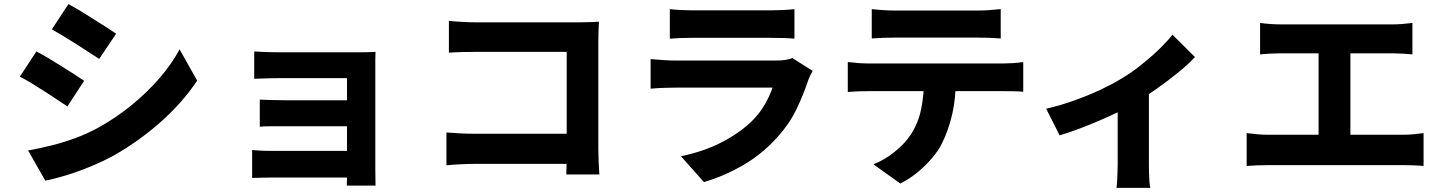

<svg xmlns="http://www.w3.org/2000/svg" viewBox="-20 -818 6980 929"><path d="M311 -798Q336 -785 367.5 -766Q399 -747 431 -726.5Q463 -706 492.5 -687.5Q522 -669 542 -655L460 -533Q438 -547 409 -566Q380 -585 348.5 -605Q317 -625 286.5 -643.5Q256 -662 231 -676ZM116 -90Q172 -100 230 -114.5Q288 -129 345 -150Q402 -171 457 -201Q543 -249 617 -309.5Q691 -370 750.5 -438.5Q810 -507 849 -579L934 -428Q864 -323 760.5 -230.5Q657 -138 533 -67Q482 -39 421 -13.5Q360 12 301 30Q242 48 199 56ZM156 -569Q182 -556 213.5 -537Q245 -518 277 -498Q309 -478 338 -459.5Q367 -441 387 -427L306 -303Q284 -318 255 -337Q226 -356 194.5 -376.5Q163 -397 132.5 -415.5Q102 -434 76 -447Z M1210 -569Q1224 -568 1247 -567Q1270 -566 1295 -565.5Q1320 -565 1340 -565Q1367 -565 1405 -565Q1443 -565 1486.5 -565Q1530 -565 1573 -565Q1616 -565 1653.5 -565Q1691 -565 1716 -565Q1734 -565 1759 -565.5Q1784 -566 1797 -567Q1796 -556 1796 -533.5Q1796 -511 1796 -494Q1796 -484 1796 -448.5Q1796 -413 1796 -363Q1796 -313 1796 -257Q1796 -201 1796 -147.5Q1796 -94 1796 -53Q1796 -12 1796 8Q1796 20 1796.5 43Q1797 66 1797 80H1658Q1659 67 1659 41.5Q1659 16 1659 1Q1659 -24 1659 -64Q1659 -104 1659 -151Q1659 -198 1659 -245Q1659 -292 1659 -333.5Q1659 -375 1659 -403.5Q1659 -432 1659 -440Q1649 -440 1627.5 -440Q1606 -440 1577.5 -440Q1549 -440 1517 -440Q1485 -440 1452.5 -440Q1420 -440 1391 -440Q1362 -440 1340 -440Q1320 -440 1294.5 -439.5Q1269 -439 1246 -438Q1223 -437 1210 -437ZM1237 -336Q1258 -335 1290.5 -334Q1323 -333 1352 -333Q1364 -333 1394 -333Q1424 -333 1464 -333Q1504 -333 1546 -333Q1588 -333 1626 -333Q1664 -333 1690 -333Q1716 -333 1723 -333V-207Q1716 -207 1690 -207Q1664 -207 1626 -207Q1588 -207 1546 -207Q1504 -207 1464 -207Q1424 -207 1394 -207Q1364 -207 1352 -207Q1323 -207 1289.5 -207Q1256 -207 1237 -205ZM1200 -92Q1212 -91 1236 -89.5Q1260 -88 1287 -88Q1303 -88 1338 -88Q1373 -88 1418.5 -88Q1464 -88 1513 -88Q1562 -88 1606 -88Q1650 -88 1681.5 -88Q1713 -88 1724 -88V41Q1710 41 1677 41Q1644 41 1599.5 41Q1555 41 1507.5 41Q1460 41 1415 41Q1370 41 1336 41Q1302 41 1287 41Q1266 41 1239 42Q1212 43 1200 43Z M2152 -717Q2181 -714 2217.5 -712Q2254 -710 2280 -710H2787Q2810 -710 2838.5 -711Q2867 -712 2878 -713Q2877 -695 2876 -667.5Q2875 -640 2875 -616V-98Q2875 -72 2876.5 -36Q2878 0 2880 26H2720Q2721 0 2721.5 -26.5Q2722 -53 2722 -81V-567H2280Q2247 -567 2210.5 -566Q2174 -565 2152 -563ZM2140 -177Q2167 -175 2200.5 -173Q2234 -171 2268 -171H2810V-25H2273Q2244 -25 2205 -23Q2166 -21 2140 -18Z M3221 -774Q3242 -771 3273 -769.5Q3304 -768 3329 -768Q3348 -768 3387.5 -768Q3427 -768 3475 -768Q3523 -768 3571 -768Q3619 -768 3656.5 -768Q3694 -768 3711 -768Q3735 -768 3768.5 -769.5Q3802 -771 3824 -774V-631Q3803 -633 3770 -634Q3737 -635 3709 -635Q3693 -635 3655 -635Q3617 -635 3569 -635Q3521 -635 3473 -635Q3425 -635 3386.5 -635Q3348 -635 3329 -635Q3305 -635 3274.5 -634Q3244 -633 3221 -631ZM3912 -475Q3906 -465 3900 -452Q3894 -439 3891 -431Q3867 -358 3833 -288Q3799 -218 3743 -156Q3668 -72 3575 -18.5Q3482 35 3386 63L3275 -62Q3390 -86 3477.5 -132.5Q3565 -179 3621 -235Q3659 -274 3682 -315Q3705 -356 3718 -394Q3707 -394 3681.5 -394Q3656 -394 3620.5 -394Q3585 -394 3543.5 -394Q3502 -394 3459 -394Q3416 -394 3376.5 -394Q3337 -394 3304 -394Q3271 -394 3250 -394Q3231 -394 3196 -393Q3161 -392 3128 -389V-532Q3162 -529 3194 -527Q3226 -525 3250 -525Q3266 -525 3296 -525Q3326 -525 3365 -525Q3404 -525 3448 -525Q3492 -525 3536 -525Q3580 -525 3619.5 -525Q3659 -525 3689 -525Q3719 -525 3735 -525Q3762 -525 3782 -528.5Q3802 -532 3814 -537Z M4198 -774Q4223 -771 4253.5 -769Q4284 -767 4309 -767Q4329 -767 4369.5 -767Q4410 -767 4460.5 -767Q4511 -767 4562 -767Q4613 -767 4652.5 -767Q4692 -767 4710 -767Q4737 -767 4766 -769Q4795 -771 4822 -774V-632Q4795 -634 4766.5 -635Q4738 -636 4710 -636Q4692 -636 4652.5 -636Q4613 -636 4562 -636Q4511 -636 4460.5 -636Q4410 -636 4369.5 -636Q4329 -636 4309 -636Q4284 -636 4253 -635Q4222 -634 4198 -632ZM4082 -518Q4105 -515 4131 -513Q4157 -511 4180 -511Q4194 -511 4233 -511Q4272 -511 4327 -511Q4382 -511 4445.5 -511Q4509 -511 4572 -511Q4635 -511 4690 -511Q4745 -511 4784 -511Q4823 -511 4835 -511Q4851 -511 4880.5 -512.5Q4910 -514 4931 -518V-374Q4911 -376 4884.5 -376.5Q4858 -377 4835 -377Q4823 -377 4784 -377Q4745 -377 4690 -377Q4635 -377 4572 -377Q4509 -377 4445.5 -377Q4382 -377 4327 -377Q4272 -377 4233 -377Q4194 -377 4180 -377Q4158 -377 4130.5 -376Q4103 -375 4082 -373ZM4605 -440Q4605 -341 4587 -264Q4569 -187 4538 -125Q4521 -90 4490.5 -54Q4460 -18 4421 14.5Q4382 47 4336 70L4206 -23Q4258 -43 4307 -82Q4356 -121 4385 -164Q4423 -221 4437 -290Q4451 -359 4451 -439Z M5042 -292Q5108 -307 5175.5 -331Q5243 -355 5302 -382.5Q5361 -410 5400 -434Q5450 -463 5498 -501Q5546 -539 5586.5 -578Q5627 -617 5653 -650L5762 -542Q5733 -510 5683.5 -469.5Q5634 -429 5577.5 -389Q5521 -349 5466 -316Q5432 -296 5386.5 -274Q5341 -252 5292.5 -231.5Q5244 -211 5196 -193Q5148 -175 5107 -163ZM5388 -346 5539 -373V-23Q5539 -5 5539.5 18Q5540 41 5541.5 61Q5543 81 5546 91H5382Q5384 81 5385 61Q5386 41 5387 18Q5388 -5 5388 -23Z M6077 -707Q6097 -704 6125 -702Q6153 -700 6175 -700H6718Q6741 -700 6766.5 -702Q6792 -704 6814 -707V-555Q6791 -557 6765.5 -558.5Q6740 -560 6718 -560H6175Q6153 -560 6125 -558.5Q6097 -557 6077 -555ZM6360 -83V-622H6514V-83ZM6012 -174Q6036 -171 6062.5 -168.5Q6089 -166 6113 -166H6772Q6800 -166 6824.5 -169Q6849 -172 6868 -174V-15Q6847 -17 6818.5 -18Q6790 -19 6772 -19H6113Q6090 -19 6063.5 -18Q6037 -17 6012 -15Z"/></svg>

Font: Noto Sans SC ExtraBold
Style: Regular
Weight: 800
Designer: Ryoko NISHIZUKA 西塚涼子 (kana, bopomofo & ideographs); Paul D. Hunt (Latin, Greek & Cyrillic); Sandoll Communications 산돌커뮤니
Foundry: Adobe
Version: Version 2.004-H2;hotconv 1.0.118;makeotfexe 2.5.65603